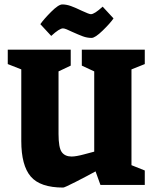

<svg xmlns="http://www.w3.org/2000/svg" viewBox="-20 -834 698 866"><path d="M76 -198V-521L15 -545V-610H299V-538L244 -512V-230Q244 -168 258.5 -148Q273 -128 303 -128Q323 -128 360 -138Q397 -148 405 -150V-512L349 -538V-610H633V-545L573 -521V-89L633 -65V0H433L411 -61Q373 -40 322 -14Q271 12 265 12Q161 12 118.5 -38Q76 -88 76 -198ZM304 -691Q292 -697 281 -701.5Q270 -706 264 -706Q248 -706 211 -672L162 -725Q178 -748 211 -781Q244 -814 261 -814Q280 -814 300.5 -806.5Q321 -799 350 -785Q382 -770 390 -770Q406 -770 443 -804L492 -751Q477 -729 443 -696Q409 -663 393 -663Q373 -663 354 -670Q335 -677 304 -691Z"/></svg>

Font: Grenze ExtraBold
Style: Regular
Weight: 800
Designer: Renata Polastri
Foundry: Omnibus-Type
Version: Version 1.002; ttfautohint (v1.8)